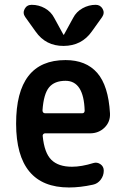

<svg xmlns="http://www.w3.org/2000/svg" viewBox="-20 -785 540 814"><path d="M257.8 -442.4Q210.9 -442.4 188 -414.6Q165 -386.7 160.2 -317.4Q160.2 -305.7 170.9 -304.7H328.1Q338.9 -304.7 338.9 -316.4Q335 -442.4 257.8 -442.4ZM272.5 9.8Q48.8 9.8 48.3 -260.3Q47.9 -530.3 257.8 -530.3Q344.7 -530.3 392.1 -476.1Q439.5 -421.9 446.3 -304.7Q448.2 -268.6 423.3 -244.1Q398.4 -219.7 361.3 -219.7H170.9Q166 -219.7 163.1 -215.8Q160.2 -211.9 161.1 -208Q168 -136.7 197.8 -107.4Q227.5 -78.1 285.2 -78.1Q325.2 -78.1 376 -93.8Q391.6 -98.6 405.8 -88.9Q419.9 -79.1 419.9 -61.5Q419.9 -40 406.7 -22.9Q393.6 -5.9 374 -2Q320.3 9.8 272.5 9.8ZM290 -709Q303.7 -735.4 330.1 -750Q356.4 -764.6 385.7 -764.6Q405.3 -764.6 415 -747.6Q424.8 -730.5 413.1 -712.9L369.1 -651.4Q326.2 -590.8 250 -590.3Q173.8 -589.8 130.9 -651.4L86.9 -712.9Q75.2 -729.5 84.5 -747.1Q93.8 -764.6 114.3 -764.6Q144.5 -764.6 170.4 -750Q196.3 -735.4 210 -709L249 -637.7H250H251Z"/></svg>

Font: Rounded-X Mgen+ 1m medium
Style: Regular
Weight: 500
Designer: [Source Han Sans]
Ryoko NISHIZUKA  (kana & ideographs); Paul D. Hunt (Latin, Greek & Cyrillic); Wenlong ZHANG  (bopomofo
Version: Version 1.059.20150602